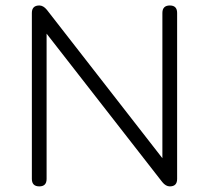

<svg xmlns="http://www.w3.org/2000/svg" viewBox="-20 -664 744 684"><path d="M120 0C120 0 120 0 120 0C102.5 0 93.5 -9 93.5 -26.5C93.5 -26.5 93.5 -26.5 93.5 -26.5C93.5 -26.5 93.5 -618 93.5 -618C93.5 -635.5 102.5 -644.5 120 -644.5C120 -644.5 120 -644.5 120 -644.5C129.5 -644.5 138.5 -639.5 147 -629C147 -629 147 -629 147 -629C147 -629 570.5 -85 570.5 -85C570.5 -85 558.5 -85 558.5 -85C558.5 -85 558.5 -618 558.5 -618C558.5 -635.5 567.5 -644.5 585 -644.5C585 -644.5 585 -644.5 585 -644.5C602.5 -644.5 611 -635.5 611 -618C611 -618 611 -618 611 -618C611 -618 611 -26.5 611 -26.5C611 -9 602.5 0 585 0C585 0 585 0 585 0C575.5 0 566.5 -5 558 -15.5C558 -15.5 558 -15.5 558 -15.5C558 -15.5 134 -559.5 134 -559.5C134 -559.5 146 -559.5 146 -559.5C146 -559.5 146 -26.5 146 -26.5C146 -9 137.5 0 120 0Z"/></svg>

Font: Jura-Fortis-Regular
Style: Regular
Weight: 500
Designer: Daniel Johnson, Alexei Vanyashin, Mirko Velimirovic
Foundry: Daniel Johnson
Version: ""